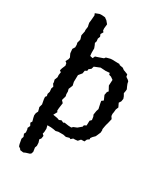

<svg xmlns="http://www.w3.org/2000/svg" viewBox="-219 -796 957 1099"><g transform="rotate(30 259.5 -247.0)"><path d="M100 203 97 197 84 188 80 175 74 143 79 128 72 111 78 99 76 79 73 72 81 55 72 38 79 27 73 5 70 -10 72 -25 79 -39 75 -55 72 -65 78 -86 76 -96 72 -118 71 -132 78 -141 75 -154 80 -171 78 -192 83 -206 73 -221V-230L69 -245L77 -265L76 -279L79 -299L69 -306L73 -321L83 -345L80 -360L70 -368L80 -386L82 -398L72 -419L71 -426L69 -448L79 -464V-481L76 -493L81 -511L82 -518L75 -541L78 -556L81 -570L80 -579L83 -602L80 -615L78 -626L80 -641L83 -677L78 -689L104 -699L120 -700L141 -698L150 -691L155 -688L171 -669L168 -641L169 -627L176 -619L166 -602L172 -587L166 -572L168 -555L164 -542L170 -529L176 -513V-482L178 -464L196 -460L203 -475L219 -480L239 -487L253 -492L260 -501L286 -508L297 -509L333 -508H345L351 -503L373 -499L385 -490L391 -488L414 -479L417 -464L432 -454L439 -447L442 -433L448 -418L455 -403L454 -391L451 -376L460 -360L465 -346L462 -328L453 -314L465 -289L458 -272L456 -252L454 -241L455 -227L465 -212L459 -186L454 -168L452 -159L448 -136L450 -130L449 -114L440 -93L435 -82L421 -68L413 -57L414 -49L401 -40L394 -24L372 -23L359 -8L342 -6H330L318 5L310 1L289 7L270 3H237L221 7L205 4L186 2H164L169 22L168 44L165 57L175 66L172 85L164 95L170 114L171 134L166 148L170 174L166 187L159 193L136 200L122 206ZM270 -56 289 -55 297 -63 319 -72 343 -92 345 -102 359 -109 360 -141 370 -151 367 -172 362 -183 366 -209 371 -224 364 -256 361 -273 373 -282 360 -312 364 -333 371 -341 355 -371 357 -409 340 -421 326 -425 323 -436 298 -434 263 -436 226 -421 221 -404 207 -393 206 -382 193 -375 190 -356 172 -334 171 -289 176 -266 165 -239 169 -224V-206L172 -194L164 -165L177 -151L172 -115L171 -99L176 -91L163 -67L192 -62L206 -57L220 -63L235 -56L242 -60Z"/></g></svg>

Font: Winky Rough Light
Style: Regular
Weight: 300
Designer: Simon Atzbach
Foundry: typofactur
Version: Version 1.206; ttfautohint (v1.8.4.7-5d5b)